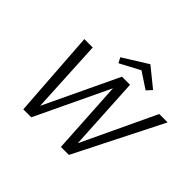

<svg xmlns="http://www.w3.org/2000/svg" viewBox="-190 -1112 1361 1361"><g transform="rotate(45 491.0 -431.5)"><path d="M590 -788 439 -708 418 -747 604 -863 747 -747 711 -708ZM898 -658H982L650 0H570L537 -555L273 0H193L147 -658H231L260 -102L524 -658H605L636 -103Z"/></g></svg>

Font: EauTest Medium
Style: Italic
Weight: 500
Italic angle: -12°
Designer: Christian Thalmann (Catharsis Fonts)
Version: Version 0.001;PS 000.001;hotconv 1.0.88;makeotf.lib2.5.64775